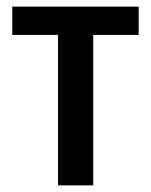

<svg xmlns="http://www.w3.org/2000/svg" viewBox="-20 -560 456 580"><path d="M155.3 0V-454.6H17.1V-540H398.9V-454.6H261.7V0Z"/></svg>

Font: Open Sans
Style: Regular
Weight: 600
Width: 3
Foundry: Ascender Corporation
Version: Version 1.000